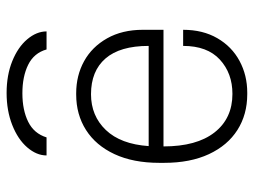

<svg xmlns="http://www.w3.org/2000/svg" viewBox="-116 -662 787 596"><g transform="rotate(-90 278.0 -363.5)"><path d="M484 -314V-250H122Q122 -147 165.5 -91.5Q209 -36 285 -36Q349 -36 391.5 -75Q434 -114 434 -189H484Q484 -128 458 -83Q432 -38 387.5 -14Q343 10 289 10H284Q221 10 173 -20.5Q125 -51 98 -109Q71 -167 71 -248V-263Q71 -344 98 -402Q125 -460 173 -490.5Q221 -521 283 -521H287Q342 -521 386.5 -496.5Q431 -472 457.5 -425Q484 -378 484 -314ZM123 -296H434Q434 -385 395 -430Q356 -475 284 -475Q217 -475 173 -429Q129 -383 123 -296ZM479 -613H423Q412 -652 375.5 -670Q339 -688 287 -688Q235 -688 198.5 -670Q162 -652 150 -613H94Q94 -644 119 -673Q144 -702 188.5 -719.5Q233 -737 288 -737Q343 -737 386.5 -719.5Q430 -702 454.5 -673Q479 -644 479 -613Z"/></g></svg>

Font: Chivo Thin
Style: Regular
Weight: 100
Designer: Hector Gatti
Foundry: Omnibus-Type
Version: Version 1.007